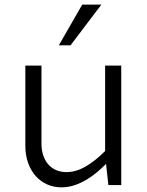

<svg xmlns="http://www.w3.org/2000/svg" viewBox="-20 -802 635 832"><path d="M505.4 0H449.7L439.5 -91.8Q421.9 -73.7 400.4 -55.7Q378.9 -37.6 354.2 -22.9Q329.6 -8.3 302.5 0.7Q275.4 9.8 246.1 9.8Q212.9 9.8 184.3 -2.9Q155.8 -15.6 134.8 -39.1Q113.8 -62.5 101.8 -95.9Q89.8 -129.4 89.8 -170.9V-517.6H159.7V-181.2Q159.7 -150.4 168 -127Q176.3 -103.5 190.7 -87.9Q205.1 -72.3 224.9 -64.2Q244.6 -56.2 267.6 -56.2Q309.1 -56.2 350.8 -80.3Q392.6 -104.5 435.5 -147.5V-517.6H505.4ZM234.9 -605.5 336.4 -782.2H419.4L285.6 -605.5Z"/></svg>

Font: Proza Libre
Style: Light
Weight: 300
Designer: Jasper de Waard
Foundry: Jasper de Waard
Version: Version 1.000; ttfautohint (v1.4.1.8-43bc)